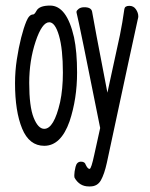

<svg xmlns="http://www.w3.org/2000/svg" viewBox="-20 -506 540 690"><path d="M304 164H299Q266 164 248 133Q247 129 247 124Q247 112 251.5 93.5Q256 75 271 75Q285 75 288 86Q295 101 302 101Q308 101 319 49L340 -46Q264 -427 255 -461V-464Q255 -468 262.5 -474Q270 -480 283 -480Q308 -480 311 -464Q316 -432 366 -173L411 -380Q420 -424 427 -474Q429 -485 445 -485Q460 -485 468.5 -472.5Q477 -460 477 -447Q477 -443 475 -436Q463 -383 364 79Q355 120 342.5 142Q330 164 304 164ZM139 18Q85 18 59.5 -44Q34 -106 34 -207Q34 -250 40.5 -292.5Q47 -335 56 -370.5Q65 -406 75 -430Q85 -454 99 -454Q104 -454 111 -467Q121 -486 160 -486Q220 -486 246 -372Q257 -320 257 -245Q257 -151 230 -70Q199 18 139 18ZM139 -43Q174 -43 196 -139Q206 -186 206 -245Q206 -330 192 -378Q178 -426 157 -426Q131 -426 108 -357Q85 -288 85 -208Q85 -123 101 -83Q117 -43 139 -43Z"/></svg>

Font: Moon Stars Kai T HW
Style: Regular
Weight: 400
Designer: GuiWonder
Version: Version 1.101